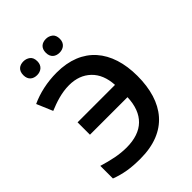

<svg xmlns="http://www.w3.org/2000/svg" viewBox="-260 -1039 1172 1172"><g transform="rotate(-45 326.0 -453.0)"><path d="M102.1 -856C102.1 -815.4 128.4 -796.9 162.1 -796.9C193.8 -796.9 223.1 -815.4 223.1 -856C223.1 -877 216.8 -892.6 204.6 -901.9C192.4 -911.1 178.2 -916 162.1 -916C128.4 -916 102.1 -898.4 102.1 -856ZM295.9 -856C295.9 -815.4 322.8 -796.9 356 -796.9C387.7 -796.9 417 -815.4 417 -856C417 -877 410.6 -892.6 398.4 -901.9C386.2 -911.1 372.1 -916 356 -916C322.8 -916 295.9 -898.4 295.9 -856ZM255.9 -616.2C314 -616.2 360.8 -599.1 397 -564.5C433.1 -529.8 452.6 -481 456.1 -418.9H132.8V-312H457C451.7 -171.9 376 -98.1 235.8 -98.1C171.9 -98.1 112.8 -111.8 43 -132.8V-23.9C74.7 -11.7 106.4 -3.4 138.2 2C169.4 7.3 205.6 9.8 247.1 9.8C482.4 9.8 591.8 -136.2 591.8 -360.8C591.8 -582.5 476.6 -724.1 257.8 -724.1C173.8 -724.1 97.2 -706.5 33.2 -676.8L77.1 -573.2C130.4 -595.2 190.9 -616.2 255.9 -616.2Z"/></g></svg>

Font: Noto Reveo Sans
Style: Regular
Weight: 600
Designer: Monotype Design Team
Foundry: Monotype Imaging Inc.
Version: Version 2.007